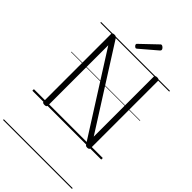

<svg xmlns="http://www.w3.org/2000/svg" viewBox="-432 -1255 1756 1756"><g transform="rotate(45 445.5 -377.0)"><path d="M170 14Q142 14 142 -5V-875Q142 -885 149 -889.5Q156 -894 169 -894Q181 -894 187.5 -890.5Q194 -887 200 -878L694 -100V-875Q694 -885 701 -889.5Q708 -894 722 -894Q749 -894 749 -875V-5Q749 5 742 9.5Q735 14 723 14Q711 14 705.5 10.5Q700 7 694 -2L197 -785V-5Q197 5 190.5 9.5Q184 14 170 14ZM394 -943Q387 -943 378 -952Q369 -961 369 -968Q369 -970 369.5 -973.5Q370 -977 374 -980L525 -1124Q529 -1128 532 -1130.5Q535 -1133 539 -1133Q546 -1133 554 -1127.5Q562 -1122 567.5 -1114.5Q573 -1107 573 -1100Q573 -1096 571.5 -1093Q570 -1090 565 -1085L407 -950Q403 -947 400 -945Q397 -943 394 -943ZM0 369H891V379H0ZM0 -20H891V0H0ZM0 -505H891V-500H0ZM0 -889H891V-879H0Z"/></g></svg>

Font: Playwrite HR Lijeva Guides
Style: Regular
Weight: 400
Designer: Veronika Burian, José Scaglione
Foundry: TypeTogether
Version: Version 1.003